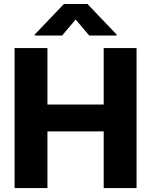

<svg xmlns="http://www.w3.org/2000/svg" viewBox="-20 -950 764 970"><path d="M53.7 -707H219.7V-421.9H503.9V-707H669.9V0H503.9V-286.1H219.7V0H53.7ZM362.3 -851.6 293.9 -770.5H155.3V-775.4L302.7 -929.7H421.9L569.3 -775.4V-770.5H430.7Z"/></svg>

Font: Pretendard GOV ExtraBold
Style: Regular
Weight: 800
Designer: Base glyphs from Inter by Rasmus Andersson; Hangeul glyphs from Noto Sans CJK(Source Han Sans) by Jang Soo-young and Kan
Foundry: Kil Hyung-jin
Version: Version 1.309